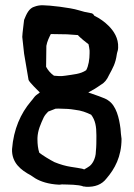

<svg xmlns="http://www.w3.org/2000/svg" viewBox="-20 -711 513 733"><path d="M26 -142C24 -89 61 -61 97 -42L115 -30C135 -18 165 -8 204 -6C208 -6 212 -6 216 -7C241 -6 279 -7 299 1C302 1 305 1 307 2C343 4 369 -7 386 -29C418 -66 444 -113 444 -181C442 -194 441 -207 440 -220C435 -260 424 -307 394 -327C383 -337 335 -351 317 -358C324 -362 333 -367 342 -372C351 -377 358 -383 366 -388C379 -395 389 -408 396 -424C411 -452 421 -468 426 -504C426 -506 427 -507 427 -509C429 -515 431 -522 431 -529C433 -565 414 -593 395 -612C380 -627 361 -641 340 -651C337 -657 332 -661 326 -661C309 -664 295 -667 280 -672C248 -682 168 -691 142 -691C131 -691 121 -689 113 -686C90 -680 81 -657 72 -635C70 -615 66 -590 65 -570L72 -506L89 -406C91 -398 127 -363 132 -358C122 -351 114 -345 110 -339C106 -334 102 -328 98 -324C59 -278 32 -218 26 -142ZM123 -179V-184C124 -214 136 -239 147 -263C151 -271 158 -279 164 -285C177 -290 187 -294 192 -296C199 -296 207 -297 215 -296C231 -296 247 -295 265 -292C292 -289 309 -282 328 -273C344 -252 348 -228 348 -195V-188C348 -171 348 -152 346 -133C346 -119 342 -106 337 -96C327 -77 318 -74 301 -64C300 -65 297 -66 293 -67C284 -69 270 -71 251 -74C231 -77 210 -83 188 -92C170 -101 141 -119 130 -128C125 -143 123 -161 123 -179ZM156 -456C156 -483 157 -510 157 -536C160 -553 167 -567 174 -581L236 -580L278 -577L279 -575C291 -563 305 -552 318 -542C320 -534 321 -526 322 -518V-508C322 -485 318 -459 309 -443C287 -428 261 -427 229 -422C211 -419 200 -421 186 -422C173 -431 163 -443 156 -456Z"/></svg>

Font: Vapor
Style: Regular
Weight: 400
Foundry: Cannot Into Space Fonts
Version: Version 0.179